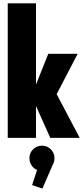

<svg xmlns="http://www.w3.org/2000/svg" viewBox="-20 -820 494 1142"><path d="M279 0 194 -190V0H26V-800H194V-316.5L267 -500H442L317 -260L454 0ZM304 120.5Q304 143 293.5 160L232.5 301.5L171 281L200.5 191Q180 182.5 167.5 163.2Q155 144 155 120.5Q155 90 176.5 68.2Q198 46.5 229.5 46.5Q261 46.5 282.5 68.2Q304 90 304 120.5Z"/></svg>

Font: League Mono Condensed ExtraBold
Style: Regular
Weight: 800
Width: 1
Designer: Tyler Finck
Foundry: The League of Moveable Type / Tyler Finck
Version: Version 2.210